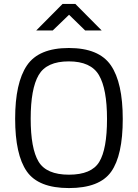

<svg xmlns="http://www.w3.org/2000/svg" viewBox="-20 -946 700 976"><path d="M136 -343Q136 -191 176 -124.5Q216 -58 330.5 -58Q445 -58 484.5 -123Q524 -188 524 -341Q524 -494 483 -564Q442 -634 329.5 -634Q217 -634 176.5 -564.5Q136 -495 136 -343ZM604 -341Q604 -156 545 -73Q486 10 330.5 10Q175 10 116 -75Q57 -160 57 -342.5Q57 -525 117 -613.5Q177 -702 330 -702Q483 -702 543.5 -614Q604 -526 604 -341ZM164 -791 298 -926H363L497 -791H413L331 -871L248 -791Z"/></svg>

Font: Titillium Web
Style: Regular
Weight: 400
Version: Version 1.001;PS 57.000;hotconv 1.0.70;makeotf.lib2.5.55311